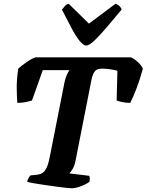

<svg xmlns="http://www.w3.org/2000/svg" viewBox="-20 -1012 788 1032"><path d="M366 0Q359 0 334.5 -2.5Q310 -5 278.5 -9.5Q247 -14 215 -18.5Q183 -23 158.5 -27.5Q134 -32 126 -35Q129 -48 134 -56Q139 -64 143 -69L180 -73Q198 -75 210.5 -84Q223 -93 232.5 -115Q242 -137 249 -176L326 -566Q331 -591 338.5 -608Q346 -625 353 -635H210L152 -472Q141 -468 119 -463.5Q97 -459 73 -459Q71 -485 70 -533Q69 -581 78 -643Q94 -658 122 -677.5Q150 -697 171 -704H684Q703 -695 721.5 -678Q740 -661 748 -643Q732 -584 713.5 -536Q695 -488 680 -459Q656 -459 636.5 -463.5Q617 -468 607 -472L611 -631Q603 -634 590.5 -636.5Q578 -639 562.5 -641Q547 -643 528 -643Q499 -643 488 -626.5Q477 -610 472 -585L386 -148Q381 -122 371 -105Q361 -88 353 -80L460 -67Q462 -62 462.5 -53.5Q463 -45 461 -35Q444 -22 414.5 -11Q385 0 366 0ZM443 -767Q428 -767 407 -793.5Q386 -820 362.5 -864.5Q339 -909 313 -960Q321 -971 328.5 -979.5Q336 -988 349 -992L458 -885L601 -992Q615 -987 623 -978.5Q631 -970 634 -961Q591 -909 553 -864.5Q515 -820 487 -793.5Q459 -767 443 -767Z"/></svg>

Font: Texturina Medium 12pt ExtraBold
Style: Italic
Weight: 800
Italic angle: -11°
Version: Version 1.002